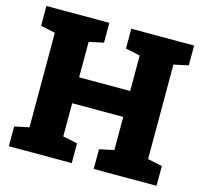

<svg xmlns="http://www.w3.org/2000/svg" viewBox="-103 -825 994 940"><g transform="rotate(15 394.0 -355.5)"><path d="M19.5 0V-100.1L93.3 -115.7V-594.7L19.5 -610.4V-710.9H338.4V-610.4L264.6 -594.7V-415H523.4V-594.7L449.7 -610.4V-710.9H523.4H694.3H768.1V-610.4L694.3 -594.7V-115.7L768.1 -100.1V0H449.7V-100.1L523.4 -115.7V-283.7H264.6V-115.7L338.4 -100.1V0Z"/></g></svg>

Font: Roboto Slab LO Black
Style: Regular
Weight: 900
Designer: Google
Version: Version 2.000